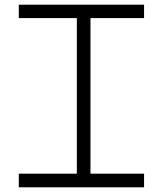

<svg xmlns="http://www.w3.org/2000/svg" viewBox="-20 -795 690 817"><path d="M593 -775V-718H365V-56H593V2H60V-56H307V-718H60V-775Z"/></svg>

Font: LuenTai2017
Style: Regular
Weight: 400
Designer: LuenTai
Foundry: Microsoft Corpration
Version: Version 1.00 November 27, 2016, initial release